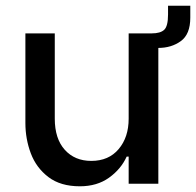

<svg xmlns="http://www.w3.org/2000/svg" viewBox="-20 -644 687 673"><path d="M172 -527V-228Q172 -158 207 -119Q242 -80 300 -80Q361 -80 396 -121.5Q431 -163 431 -228V-527H512Q542 -527 555.5 -539.5Q569 -552 569 -593V-624H647V-582Q647 -524 614 -500Q581 -476 535 -476V0H431V-95H424Q404 -51 362 -21Q320 9 260 9Q192 9 149.5 -23.5Q107 -56 88 -106.5Q69 -157 69 -213V-527Z"/></svg>

Font: Lopes Sans Medium
Style: Regular
Weight: 500
Designer: Gabriel Lam, Diego Maldonado
Foundry: TypeRant, Foresti Design
Version: Version 4.000